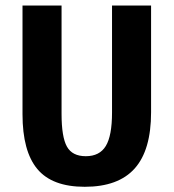

<svg xmlns="http://www.w3.org/2000/svg" viewBox="-20 -679 640 708"><path d="M292.5 9.8Q172.4 9.8 117.7 -55.7Q63 -121.1 63 -257.8V-658.7H207V-259.3Q207 -173.8 226.8 -138.4Q246.6 -103 296.4 -103Q347.2 -103 370.1 -140.6Q393.1 -178.2 393.1 -264.2V-658.7H537.1V-265.1Q537.1 -125.5 476.8 -57.9Q416.5 9.8 292.5 9.8Z"/></svg>

Font: Cousine
Style: Bold
Weight: 700
Monospace: yes
Designer: Steve Matteson
Foundry: Ascender Corporation
Version: Version 1.20